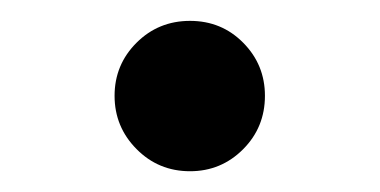

<svg xmlns="http://www.w3.org/2000/svg" viewBox="-20 -396 364 184"><path d="M233.9 -304.2Q233.9 -273.9 212.9 -252.9Q191.9 -231.9 162.1 -231.9Q131.8 -231.9 110.8 -253.2Q89.8 -274.4 89.8 -304.2Q89.8 -334 110.8 -355Q131.8 -376 162.1 -376Q192.4 -376 213.1 -355Q233.9 -334 233.9 -304.2Z"/></svg>

Font: Fin Serif Display
Style: Italic
Weight: 400
Designer: J. Blake Harris
Version: Version 1.006;FEAKit 1.0